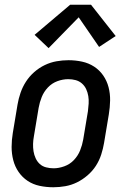

<svg xmlns="http://www.w3.org/2000/svg" viewBox="-20 -782 540 810"><path d="M205 8Q175 8 147 2Q119 -4 96.5 -19Q74 -34 58.5 -56.5Q43 -79 36 -106Q29 -133 29 -162Q29 -191 34 -221L54 -341Q58 -365 66.5 -390Q75 -415 89.5 -437.5Q104 -460 124.5 -478Q145 -496 169 -507.5Q193 -519 218.5 -523.5Q244 -528 269 -528Q298 -528 326 -522Q354 -516 377 -501Q400 -486 415.5 -463.5Q431 -441 438 -414Q445 -387 444.5 -358Q444 -329 439 -299L419 -179Q415 -155 407 -130Q399 -105 384.5 -82.5Q370 -60 349 -42Q328 -24 304.5 -12.5Q281 -1 255.5 3.5Q230 8 205 8ZM206 -72Q228 -72 251.5 -80.5Q275 -89 292 -107Q309 -125 318 -147.5Q327 -170 331 -193L351 -313Q353 -329 354 -345Q355 -361 352.5 -376.5Q350 -392 343.5 -406Q337 -420 325.5 -430Q314 -440 299 -444Q284 -448 268 -448Q245 -448 222 -439.5Q199 -431 182 -413Q165 -395 156 -372.5Q147 -350 143 -327L123 -207Q120 -191 119.5 -175Q119 -159 121.5 -143.5Q124 -128 130.5 -114Q137 -100 148 -90Q159 -80 174.5 -76Q190 -72 206 -72ZM185 -579 126 -635 276 -762H364L468 -630L398 -584L312 -709Z"/></svg>

Font: Iosevka SS04 Medium
Style: Italic
Weight: 500
Italic angle: -9°
Monospace: yes
Designer: Belleve Invis
Foundry: Belleve Invis
Version: Version 19.0.0; ttfautohint (v1.8.4)